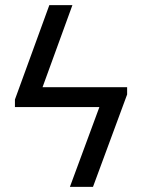

<svg xmlns="http://www.w3.org/2000/svg" viewBox="-20 -727 553 747"><path d="M474.6 -359.4 341.8 0H252L366.7 -310.5H38.1V-339.8L171.9 -707H261.7L145.5 -387.7H474.6Z"/></svg>

Font: Pretendard GOV
Style: Regular
Weight: 400
Designer: Base glyphs from Inter by Rasmus Andersson; Hangeul glyphs from Noto Sans CJK(Source Han Sans) by Jang Soo-young and Kan
Foundry: Kil Hyung-jin
Version: Version 1.309